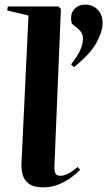

<svg xmlns="http://www.w3.org/2000/svg" viewBox="-20 -795 475 829"><path d="M103 -728 11 -750 14 -767H232L243 -757L215 -79Q214 -56 219.5 -46Q225 -36 240 -36Q272 -36 315 -74L326 -62Q314 -49 290.5 -31Q267 -13 235 0.5Q203 14 167 14Q126 14 105 -1.5Q84 -17 77.5 -42Q71 -67 73 -95ZM299 -505 287 -517Q317 -556 327.5 -581Q338 -606 338 -627Q339 -652 318 -670L290 -693Q281 -732 299 -753.5Q317 -775 348 -775Q381 -775 402.5 -752.5Q424 -730 423 -691Q422 -658 396.5 -610.5Q371 -563 299 -505Z"/></svg>

Font: Literata 72pt
Style: Bold Italic
Weight: 700
Italic angle: -2°
Designer: Latin by Veronika Burian and Jose Scaglione. Greek by Irene Vlachou. Cyrillic by Vera Evstafieva
Foundry: TypeTogether
Version: Version 3.002